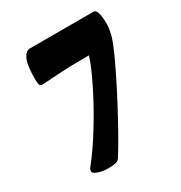

<svg xmlns="http://www.w3.org/2000/svg" viewBox="-156 -751 824 875"><g transform="rotate(-30 256.0 -313.0)"><path d="M162 13Q133.1 13 109.9 4.6Q86.7 -3.8 86.7 -13.8Q86.7 -20.4 89.1 -25.4Q91.4 -30.4 96.5 -36.4Q117.7 -62.4 141.9 -97.3Q166.1 -132.2 191.2 -172.9Q216.3 -213.5 240.1 -256.2Q263.9 -298.8 284.4 -340Q304.8 -381.1 320.3 -416.4Q335.8 -451.7 342.8 -477.4Q294.5 -477.4 251.1 -476.2Q207.8 -475 173.8 -472.7Q139.8 -470.5 118.9 -469.2Q98 -468 94 -468Q84 -468 80 -474.4Q76 -480.8 76 -505.7Q76 -579.6 90.3 -609.3Q104.6 -639 125.4 -639H460.8Q473.1 -639 479.2 -618.8Q485.3 -598.7 485.3 -560Q485.3 -547 481.5 -526.4Q477.6 -505.8 474.4 -495.9Q468.9 -476.1 450.4 -433.9Q431.8 -391.7 404.4 -336.3Q377.1 -280.8 345.5 -221Q313.9 -161.2 282.5 -105.2Q251.2 -49.3 224.2 -6.8Q215.7 6.7 200.6 9.9Q185.6 13 162 13Z"/></g></svg>

Font: Briem Hand Thin
Style: Regular
Weight: 100
Designer: Gunnlaugur SE Briem, Eben Sorkin
Foundry: Sorkin Type Co.
Version: Version 1.003